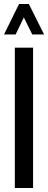

<svg xmlns="http://www.w3.org/2000/svg" viewBox="-32 -938 240 958"><path d="M-12 -766 63 -918H112L188 -766H129L87 -851L46 -766ZM42 0V-700H133V0Z"/></svg>

Font: Stick No Bills Medium
Style: Regular
Weight: 500
Version: Version 2.000